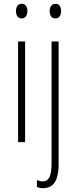

<svg xmlns="http://www.w3.org/2000/svg" viewBox="-20 -813 403 1009"><path d="M94 -793C72 -793 64 -775 64 -754C64 -733 74 -716 93 -716C112 -716 124 -731 124 -755C124 -775 116 -793 94 -793ZM241 -754C241 -733 251 -716 271 -716C290 -716 301 -731 301 -755C301 -775 293 -793 272 -793C250 -793 241 -775 241 -754ZM112 -595H75V-66H112ZM207 176C255 175 288 145 288 50V-595H251V44C251 109 239 140 204 140C193 140 182 137 174 133V169C182 173 192 176 207 176Z"/></svg>

Font: Noto Sans Malayalam UI ExtraCondensed ExtraLight
Style: Regular
Weight: 200
Width: 2
Designer: Jelle Bosma - Monotype Design Team
Foundry: Monotype Imaging Inc.
Version: Version 2.104